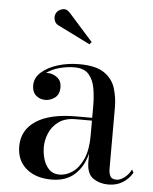

<svg xmlns="http://www.w3.org/2000/svg" viewBox="-51 -729 625 782"><g transform="rotate(5 261.5 -338.0)"><path d="M161.5 -618.5Q149 -624.5 145 -639.8Q141 -655 148 -667.5Q155 -680 172.2 -684.8Q189.5 -689.5 204 -673L303 -562L294.5 -552.5ZM266.5 -255H332V-304.5Q332 -340.5 326.2 -374.8Q320.5 -409 301.5 -431.2Q282.5 -453.5 242.5 -453.5Q212.5 -453.5 181.5 -445.2Q150.5 -437 128.5 -420.5Q132 -421 135.5 -421Q157 -421 174.8 -407.2Q192.5 -393.5 192.5 -368Q192.5 -338 174.2 -324.5Q156 -311 135.5 -311Q112.5 -311 96.8 -325Q81 -339 81 -366Q81 -397 107 -420Q133 -443 174 -455.5Q215 -468 260.5 -468Q329.5 -468 363.8 -444Q398 -420 409.2 -382.5Q420.5 -345 420.5 -304.5V-54Q420.5 -37 426.5 -24.8Q432.5 -12.5 452.5 -12.5Q467 -12.5 484.5 -25.5Q502 -38.5 512 -59.5L519 -47Q505.5 -22.5 480.2 -6.2Q455 10 420.5 10Q385.5 10 358.8 -8Q332 -26 332 -76.5V-109Q318.5 -54.5 282.8 -22.2Q247 10 188.5 10Q123.5 10 84.8 -23.2Q46 -56.5 46 -113.5Q46 -180.5 103 -217.8Q160 -255 266.5 -255ZM218.5 -13Q247 -13 273 -31.2Q299 -49.5 315.5 -87Q332 -124.5 332 -182V-243.5H266.5Q222.5 -243.5 196 -224Q169.5 -204.5 157.8 -175.8Q146 -147 146 -119.5Q146 -94.5 153.2 -70Q160.5 -45.5 176.5 -29.2Q192.5 -13 218.5 -13Z"/></g></svg>

Font: Bodoni Moda 16pt
Style: Regular
Weight: 400
Version: Version 2.3